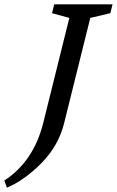

<svg xmlns="http://www.w3.org/2000/svg" viewBox="-103 -720 541 889"><path d="M-83 116Q52 28 97 -150L218 -637L138 -659L148 -700H418L408 -659L315 -637L194 -150Q168 -45 89 35Q10 115 -71 149Z"/></svg>

Font: Volkhov
Style: Italic
Weight: 400
Italic angle: -12°
Designer: Cyreal (www.cyreal.org)
Foundry: Cyreal (www.cyreal.org)
Version: Version 1.010